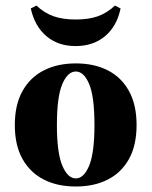

<svg xmlns="http://www.w3.org/2000/svg" viewBox="-20 -657 543 688"><path d="M251.6 11.3Q185.5 11.3 136.7 -13.7Q87.9 -38.7 60.5 -87.5Q33.1 -136.3 33.1 -208.9Q33.1 -281.5 60.5 -330.6Q87.9 -379.8 137.1 -404.8Q186.3 -429.8 251.6 -429.8Q317.7 -429.8 366.5 -404.8Q415.3 -379.8 442.3 -330.6Q469.4 -281.5 469.4 -208.9Q469.4 -136.3 442.3 -87.5Q415.3 -38.7 366.5 -13.7Q317.7 11.3 251.6 11.3ZM251.6 -17.7Q280.6 -17.7 299.6 -63.7Q318.5 -109.7 318.5 -208.9Q318.5 -310.5 299.6 -355.6Q280.6 -400.8 251.6 -400.8Q222.6 -400.8 203.2 -355.6Q183.9 -310.5 183.9 -208.9Q183.9 -109.7 203.2 -63.7Q222.6 -17.7 251.6 -17.7ZM250.8 -491.9Q188.7 -491.9 146.8 -527Q104.8 -562.1 90.3 -626.6L110.5 -637.1Q138.7 -610.5 171.8 -598.8Q204.8 -587.1 250.8 -587.1Q298.4 -587.1 331 -598.8Q363.7 -610.5 391.9 -637.1L412.1 -626.6Q398.4 -562.1 356 -527Q313.7 -491.9 250.8 -491.9Z"/></svg>

Font: Playfair 5pt SemiExpanded Light Black
Style: Regular
Weight: 900
Version: Version 2.203